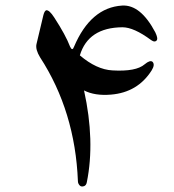

<svg xmlns="http://www.w3.org/2000/svg" viewBox="-20 -578 625 690"><path d="M175 -515Q216 -452 232 -410Q240 -393 246 -410Q306 -551 419 -558Q485 -562 538 -462Q548 -441 544 -434Q537 -424 523 -434Q461 -480 420 -480Q297 -479 267 -379Q327 -328 384 -325Q469 -320 500 -347Q519 -363 528 -356Q538 -346 525 -325Q475 -246 379 -238Q321 -233 282 -253Q302 -162 304.5 -79.5Q307 3 292 77Q290 88 282 91Q272 94 267 89Q260 82 260 73Q250 -178 124 -372Q107 -400 111 -419L136 -524Q140 -539 146 -541Q157 -543 175 -515Z"/></svg>

Font: Amiri Quran
Style: Regular
Weight: 400
Designer: Khaled Hosny
Version: Version 0.117